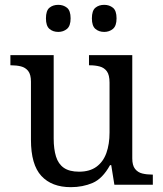

<svg xmlns="http://www.w3.org/2000/svg" viewBox="-20 -764 675 794"><path d="M273 10Q194 10 151 -36.5Q108 -83 108 -186V-426Q108 -456 96.5 -470.5Q85 -485 66.5 -489.5Q48 -494 26 -494H23V-536H202V-191Q202 -148 211.5 -117Q221 -86 244 -70Q267 -54 307 -54Q351 -54 379 -74.5Q407 -95 420 -131.5Q433 -168 433 -216V-422Q433 -454 422 -469Q411 -484 392.5 -489Q374 -494 351 -494H348V-536H527V-109Q527 -80 538.5 -65.5Q550 -51 568.5 -46.5Q587 -42 609 -42H612V0H453L440 -81H435Q404 -25 363 -7.5Q322 10 273 10ZM411 -632Q389 -632 374.5 -644.5Q360 -657 360 -688Q360 -720 374.5 -732Q389 -744 411 -744Q432 -744 447 -732Q462 -720 462 -688Q462 -657 447 -644.5Q432 -632 411 -632ZM221 -632Q199 -632 184.5 -644.5Q170 -657 170 -688Q170 -720 184.5 -732Q199 -744 221 -744Q242 -744 257 -732Q272 -720 272 -688Q272 -657 257 -644.5Q242 -632 221 -632Z"/></svg>

Font: Noto Serif Malayalam
Style: Regular
Weight: 400
Designer: Indian type Foundry, Jelle Bosma, Monotype Design Team
Foundry: Monotype Imaging Inc.
Version: Version 2.103